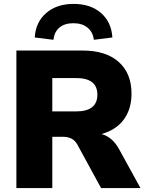

<svg xmlns="http://www.w3.org/2000/svg" viewBox="-20 -964 746 984"><path d="M64 0V-705H403Q523 -705 588.5 -646.5Q654 -588 654 -484Q654 -405 614.5 -351.5Q575 -298 500 -277Q556 -262 590 -200L700 0H498L376 -224Q364 -245 345.5 -254Q327 -263 303 -263H248V0ZM248 -393H370Q479 -393 479 -479Q479 -564 370 -564H248ZM254 -760 158 -772Q163 -851 217 -897.5Q271 -944 357 -944Q444 -944 497.5 -897.5Q551 -851 556 -772L461 -760Q456 -800 428.5 -822.5Q401 -845 356 -845Q311 -845 284.5 -822.5Q258 -800 254 -760Z"/></svg>

Font: Nunito Sans Black
Style: Regular
Weight: 900
Designer: Vernon Adams
Foundry: Vernon Adams
Version: Version 3.006; ttfautohint (v1.8.3)